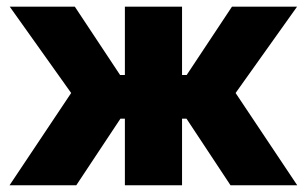

<svg xmlns="http://www.w3.org/2000/svg" viewBox="-20 -549 909 569"><path d="M8.3 0 190.9 -273.4 8.8 -529.3H201.7L335.9 -326.7H350.1V-529.3H519.5V-326.7H533.2L667.5 -529.3H860.4L678.2 -273.4L860.8 0H663.1L532.7 -197.3H519.5V0H350.1V-197.3H336.9L206.1 0Z"/></svg>

Font: Inter 24pt ExtraBold
Style: Regular
Weight: 800
Designer: Rasmus Andersson
Foundry: rsms
Version: Version 4.001;git-66647c0bb